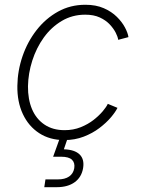

<svg xmlns="http://www.w3.org/2000/svg" viewBox="-20 -570 582 794"><path d="M246.1 9.3Q186 9.3 142.1 -19.3Q98.1 -47.9 74.5 -98.4Q50.8 -148.9 51.8 -215.3Q52.7 -277.8 73.2 -337.6Q93.8 -397.5 131.3 -445.6Q168.9 -493.7 220 -522Q271 -550.3 333 -550.3Q377 -550.3 409.2 -536.1Q441.4 -522 463.1 -500.5Q484.9 -479 496.8 -456.3Q508.8 -433.6 511.2 -416.5L468.8 -405.3Q467.3 -417.5 458.5 -434.8Q449.7 -452.1 433.6 -469.2Q417.5 -486.3 392.6 -497.8Q367.7 -509.3 332.5 -509.3Q278.8 -509.3 235.4 -483.4Q191.9 -457.5 161.1 -414.8Q130.4 -372.1 113.5 -319.3Q96.7 -266.6 95.7 -213.4Q95.2 -159.2 112.5 -118.4Q129.9 -77.6 164.1 -54.7Q198.2 -31.7 247.1 -31.7Q283.2 -31.7 313.7 -43.9Q344.2 -56.2 367.2 -74.2Q390.1 -92.3 405.3 -110.4Q420.4 -128.4 425.8 -140.6L465.8 -124Q457.5 -106.9 438.5 -84.5Q419.4 -62 391.1 -40.5Q362.8 -19 326.2 -4.9Q289.6 9.3 246.1 9.3ZM163.1 204.1 168 171.9H219.2Q248.5 171.9 265.9 159.9Q283.2 147.9 287.1 125.5Q290.5 103 277.6 90.6Q264.6 78.1 232.4 78.1H199.7L232.9 -14.2H259.8L260.3 0L244.1 47.4Q288.6 48.8 309.1 68.6Q329.6 88.4 323.7 125Q317.4 162.6 289.1 183.3Q260.7 204.1 214.4 204.1Z"/></svg>

Font: Inter 16pt ExtraLight
Style: Italic
Weight: 250
Italic angle: -9.3988°
Version: Version 4.001;git-66647c0bb